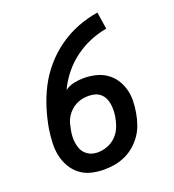

<svg xmlns="http://www.w3.org/2000/svg" viewBox="-136 -849 872 962"><g transform="rotate(-20 300.0 -367.5)"><path d="M256 8Q221 8 188 0Q155 -8 129 -28Q103 -48 86.5 -76.5Q70 -105 63 -137.5Q56 -170 57.5 -205.5Q59 -241 64 -275Q73 -329 89.5 -382.5Q106 -436 132 -486.5Q158 -537 196.5 -581.5Q235 -626 282.5 -659.5Q330 -693 382.5 -713.5Q435 -734 492 -743L506 -652Q459 -644 415.5 -625.5Q372 -607 333.5 -578.5Q295 -550 264.5 -512Q234 -474 214 -431Q236 -447 262 -452.5Q288 -458 314 -458Q346 -458 376.5 -451Q407 -444 432.5 -427Q458 -410 475 -385Q492 -360 500.5 -330Q509 -300 508.5 -267.5Q508 -235 502 -203Q497 -174 487.5 -146Q478 -118 461 -93Q444 -68 420.5 -47.5Q397 -27 369.5 -14.5Q342 -2 313.5 3Q285 8 256 8ZM256 -84Q281 -84 306.5 -93.5Q332 -103 351.5 -122Q371 -141 381.5 -166Q392 -191 396 -216Q397 -217 397 -217.5Q397 -218 397 -218Q400 -236 400.5 -253.5Q401 -271 398.5 -288Q396 -305 389 -320Q382 -335 369.5 -346Q357 -357 340.5 -361.5Q324 -366 306 -366Q289 -366 272 -362.5Q255 -359 239 -350.5Q223 -342 210 -329.5Q197 -317 187.5 -301.5Q178 -286 173.5 -269Q169 -252 166 -235Q163 -219 162 -202Q161 -185 163.5 -169Q166 -153 171.5 -138Q177 -123 187.5 -111.5Q198 -100 212.5 -93Q227 -86 243 -85L249 -84H256Z"/></g></svg>

Font: Iosevka Curly SmBdExObl
Style: Regular
Weight: 600
Width: 7
Italic angle: -9°
Monospace: yes
Designer: Belleve Invis
Foundry: Belleve Invis
Version: Version 11.1.0; ttfautohint (v1.8.3)